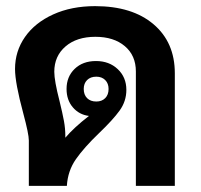

<svg xmlns="http://www.w3.org/2000/svg" viewBox="-20 -606 654 626"><path d="M550 -367V0H423V-373Q423 -425 387 -455.5Q351 -486 291 -486Q230 -486 193.5 -454.5Q157 -423 157 -372Q157 -343 174 -277Q184 -236 188.5 -211.5Q193 -187 193 -163V-157Q221 -190 270 -228Q238 -232 217.5 -256Q197 -280 197 -316Q197 -356 223.5 -381.5Q250 -407 293 -407Q336 -407 364 -380.5Q392 -354 392 -313Q392 -276 370 -245.5Q348 -215 303 -172Q254 -125 227.5 -87Q201 -49 198 0H74V-148Q74 -169 56 -236Q29 -336 29 -381Q29 -439 61.5 -485.5Q94 -532 153.5 -559Q213 -586 290 -586Q411 -586 480.5 -527Q550 -468 550 -367ZM294 -275Q312 -275 323 -286Q334 -297 334 -316Q334 -334 323 -345Q312 -356 294 -356Q275 -356 264 -345Q253 -334 253 -316Q253 -297 264 -286Q275 -275 294 -275Z"/></svg>

Font: Sarabun
Style: Bold
Weight: 700
Designer: Suppakit Chalermlarp | Katatrad Co.,Ltd.
Foundry: Cadson Demak Co.,Ltd.
Version: Version 1.000; ttfautohint (v1.6)